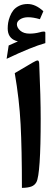

<svg xmlns="http://www.w3.org/2000/svg" viewBox="-20 -926 262 949"><path d="M52.9 -564.6 142.8 -617.4Q161 -628.3 167.2 -627Q173.5 -625.7 173.9 -609.4Q181.1 -444.7 181.1 -339.2Q181.1 -65.4 160.1 -25.9Q151.5 -10.1 134.5 -3.9Q117.5 2.2 88.3 2.7Q88.3 -189.3 81.8 -312.2Q75.4 -435 52.9 -564.6ZM12.7 -635.3 22.9 -701.2 57.1 -716.3 68.4 -721.2 56.6 -725.1Q18.1 -739.7 18.1 -785.6Q18.1 -799.3 20.3 -813.5Q22.5 -827.6 29.1 -844.7Q35.6 -861.8 45.9 -875Q56.2 -888.2 74.5 -897.2Q92.8 -906.2 116.7 -906.2Q155.8 -906.2 194.3 -870.6L177.2 -831.1Q144 -840.8 119.1 -840.8Q95.7 -840.8 79.6 -830.6Q63.5 -820.3 63.5 -806.2Q63.5 -789.1 80.3 -774.4Q97.2 -759.8 126.5 -759.8Q151.9 -759.8 177.2 -766.6Q181.6 -768.1 186.5 -769Q191.4 -770 195.3 -770Q200.2 -770 202.1 -768.8Q204.1 -767.6 204.1 -764.2V-712.9Q137.7 -694.8 12.7 -635.3Z"/></svg>

Font: Sahel SemiBold FD
Style: SemiBold-FD
Weight: 600
Foundry: Saber Rastikerdar (saber.rastikerdar@gmail.com)
Version: Version 3.3.0